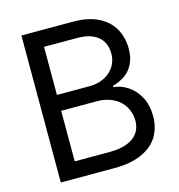

<svg xmlns="http://www.w3.org/2000/svg" viewBox="-105 -800 830 892"><g transform="rotate(-15 309.5 -353.5)"><path d="M78.1 -707H326.2Q398.4 -707 447.3 -682.6Q496.1 -658.2 520 -615.7Q543.9 -573.2 543.9 -519.5Q543.9 -476.6 528.8 -446.3Q513.7 -416 487.8 -397.9Q461.9 -379.9 428.7 -371.1V-364.3Q462.9 -362.3 496.1 -340.8Q529.3 -319.3 550.8 -280.3Q572.3 -241.2 572.3 -187.5Q572.3 -132.8 547.4 -90.8Q522.5 -48.8 469.2 -24.4Q416 0 335 0H78.1ZM487.3 -188.5Q487.3 -224.6 469.2 -255.4Q451.2 -286.1 417 -303.7Q382.8 -321.3 338.9 -321.3H166V-78.1H334Q387.7 -78.1 421.9 -92.8Q456.1 -107.4 471.7 -131.8Q487.3 -156.2 487.3 -188.5ZM460 -518.6Q460 -550.8 445.8 -575.7Q431.6 -600.6 401.4 -614.7Q371.1 -628.9 326.2 -628.9H166V-397.5H323.2Q361.3 -397.5 392.6 -412.6Q423.8 -427.7 441.9 -455.1Q460 -482.4 460 -518.6Z"/></g></svg>

Font: Pretendard Std Variable
Style: Regular
Weight: 400
Designer: Base glyphs from Inter by Rasmus Andersson; Hangeul glyphs from Noto Sans CJK(Source Han Sans) by Jang Soo-young and Kan
Foundry: Kil Hyung-jin
Version: Version 1.309;Glyphs 3.2 (3225)